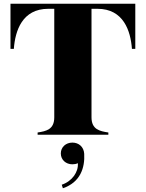

<svg xmlns="http://www.w3.org/2000/svg" viewBox="-20 -720 779 1026"><path d="M703 -700H36V-459H54C61 -556 99 -673 238 -673H270V-93C270 -28 227 -19 181 -12V0H559V-12C513 -19 469 -28 469 -93V-673H501C640 -673 678 -555 685 -459H703ZM310 267 316 286C410 254 434 176 430 102C428 65 401 42 367 42C332 42 305 66 305 100C305 134 332 158 367 158C378 158 388 156 396 152C400 199 365 249 310 267Z"/></svg>

Font: Sprat
Style: Bold
Weight: 700
Designer: Ethan Nakache
Foundry: Collletttivo
Version: Version 2.000;Glyphs 3.2 (3217)